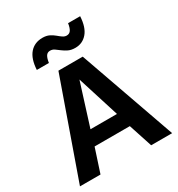

<svg xmlns="http://www.w3.org/2000/svg" viewBox="-203 -1009 1060 1142"><g transform="rotate(-30 327.5 -438.5)"><path d="M644 0H500L447 -162H205L152 0H11L244 -660H411ZM235 -263H417L326 -552ZM518 -876Q514 -802 482 -764.5Q450 -727 400 -727Q372 -727 352.5 -736.5Q333 -746 317.5 -758Q302 -770 289 -779Q276 -788 260 -788Q241 -788 231.5 -772.5Q222 -757 218 -728H135Q139 -802 171.5 -839.5Q204 -877 259 -877Q286 -877 305 -867.5Q324 -858 338 -846Q352 -834 365 -825Q378 -816 392 -816Q411 -816 421 -831.5Q431 -847 435 -876Z"/></g></svg>

Font: Kantumruy Pro SemiBold
Style: Regular
Weight: 600
Version: Version 1.002